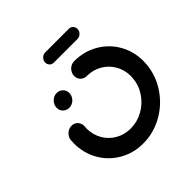

<svg xmlns="http://www.w3.org/2000/svg" viewBox="-173 -795 940 940"><g transform="rotate(-45 297.5 -324.5)"><path d="M120.4 -420Q120.4 -433.7 127.6 -445.7Q134.8 -457.8 146.7 -464.8Q158.5 -471.9 172.2 -471.9Q190.7 -471.9 203.1 -459.3Q215.6 -446.7 215.6 -428.1Q215.6 -414.4 208.5 -402.6Q201.5 -390.7 189.6 -383.7Q177.8 -376.7 164.1 -376.7Q145.6 -376.7 133 -389.1Q120.4 -401.5 120.4 -420ZM291.1 -469.6Q291.1 -483.3 298.3 -495.4Q305.6 -507.4 317.4 -514.4Q329.3 -521.5 343 -521.5Q410 -521.5 465 -490Q520 -458.5 551.5 -403.9Q583 -349.3 583 -283Q583 -271.5 581.9 -259.3Q575.6 -187.8 535.2 -127.6Q494.8 -67.4 431.7 -32.2Q368.5 3 297 3Q229.6 3 174.6 -28.7Q119.6 -60.4 88.1 -115.2Q56.7 -170 56.7 -236.3Q56.7 -247.8 57.8 -259.3Q59.6 -278.9 74.8 -293Q90 -307 109.6 -307Q122.6 -307 133 -300.6Q143.3 -294.1 148.7 -283.1Q154.1 -272.2 153 -259.3Q152.2 -248.9 152.2 -244.4Q152.2 -202.2 172.2 -167.4Q192.2 -132.6 227.2 -112.4Q262.2 -92.2 305.2 -92.2Q350.7 -92.2 391.1 -114.6Q431.5 -137 457.2 -175.4Q483 -213.7 486.7 -259.3Q487.4 -269.6 487.4 -274.1Q487.4 -316.3 467.4 -351.1Q447.4 -385.9 412.4 -406.1Q377.4 -426.3 334.4 -426.3Q315.9 -426.3 303.5 -438.7Q291.1 -451.1 291.1 -469.6ZM237.4 -616.7Q237.4 -631.1 248 -641.5Q258.5 -651.9 273 -651.9H435.9Q448.5 -651.9 457 -643.3Q465.6 -634.8 465.6 -621.9Q465.6 -607.4 455 -597Q444.4 -586.7 430.4 -586.7H267.4Q254.4 -586.7 245.9 -595.2Q237.4 -603.7 237.4 -616.7Z"/></g></svg>

Font: 26F Galaxy Sans Extra Bold
Style: Italic
Weight: 800
Italic angle: -5°
Designer: C₂₉H₂₅N₃O₅
Version: Version 1.200